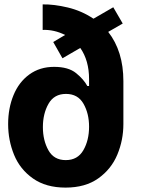

<svg xmlns="http://www.w3.org/2000/svg" viewBox="-20 -844 645 873"><path d="M541 -475V-280Q541 -207 513.5 -141Q486 -75 427 -33Q368 9 278 9Q189 9 130 -32.5Q71 -74 44 -140Q17 -206 17 -280Q17 -352 41.5 -411.5Q66 -471 113.5 -505.5Q161 -540 226 -540Q291 -540 326 -511.5Q361 -483 377 -453H385V-484Q385 -569 345 -626L264 -579L222 -653L276 -685Q226 -710 174 -708V-824Q225 -825 288 -810Q351 -795 405 -759L495 -811L538 -737L472 -699Q541 -611 541 -475ZM385 -268Q385 -328 359.5 -372.5Q334 -417 280 -417Q226 -417 200.5 -372Q175 -327 175 -266Q175 -206 200 -161Q225 -116 279 -116Q333 -116 359 -161Q385 -206 385 -268Z"/></svg>

Font: Be Vietnam ExtraBold
Style: Regular
Weight: 800
Designer: Gabriel Lam
Foundry: TypeRant
Version: Version 4.000